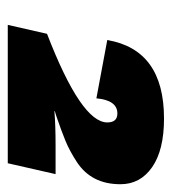

<svg xmlns="http://www.w3.org/2000/svg" viewBox="6 -782 442 494"><g transform="rotate(90 227.0 -535.0)"><path d="M44 -334 67 -435Q295 -523 295 -590Q295 -616 272 -616Q238 -616 233 -562L83 -590Q108 -736 285 -736Q366 -736 410 -705.5Q454 -675 454 -624Q454 -586 439.5 -558Q425 -530 396.5 -511.5Q368 -493 342.5 -482.5Q317 -472 279 -459Q270 -456 266 -455V-454Q303 -457 353 -457H428L400 -334Z"/></g></svg>

Font: Elaine Sans Black
Style: Italic
Weight: 900
Italic angle: -13°
Designer: Wei Huang
Foundry: Wei Huang
Version: Version 2.001;December 24, 2019;FontCreator 12.0.0.2547 64-b